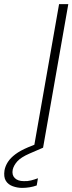

<svg xmlns="http://www.w3.org/2000/svg" viewBox="-131 -720 353 936"><path d="M34 0 157 -700H202L79 0ZM-23 196Q-46 196 -68.5 188Q-91 180 -102.5 161.5Q-114 143 -109 110Q-105 89 -92.5 69.5Q-80 50 -56 32Q-32 14 6 -2L68 -27L79 0L12 29Q-29 47 -46.5 66.5Q-64 86 -69 107Q-74 133 -59 148Q-44 163 -15 163Q3 164 20.5 159.5Q38 155 54 149L48 184Q32 190 13.5 193Q-5 196 -23 196Z"/></svg>

Font: DM Sans 16pt ExtraLight
Style: Italic
Weight: 250
Italic angle: -10°
Version: Version 4.004;gftools[0.9.30]